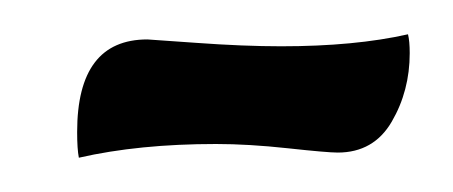

<svg xmlns="http://www.w3.org/2000/svg" viewBox="-20 -317 264 112"><path d="M218 -297Q219 -293 219 -286Q219 -264 208.5 -246Q198 -228 177 -228Q171 -228 148 -230.5Q125 -233 106 -233Q61 -233 26 -225Q25 -230 25 -240Q25 -294 66 -294Q67 -294 94.5 -292Q122 -290 144 -290Q187 -290 218 -297Z"/></svg>

Font: Overlock
Style: Italic
Weight: 400
Designer: Dario Muhafara
Foundry: Dario Manuel Muhafara
Version: Version 1.001